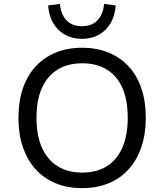

<svg xmlns="http://www.w3.org/2000/svg" viewBox="-20 -960 846 989"><path d="M403 9Q327 9 266.5 -16Q206 -41 163.5 -88Q121 -135 98 -202Q75 -269 75 -353Q75 -437 97.5 -503.5Q120 -570 163 -617Q206 -664 266.5 -689Q327 -714 403 -714Q479 -714 539.5 -689Q600 -664 643 -617.5Q686 -571 708.5 -504Q731 -437 731 -354Q731 -269 708 -202Q685 -135 642.5 -88Q600 -41 539.5 -16Q479 9 403 9ZM403 -71Q478 -71 530 -103.5Q582 -136 610 -199Q638 -262 638 -353Q638 -445 610.5 -507Q583 -569 530.5 -601.5Q478 -634 403 -634Q329 -634 276.5 -601.5Q224 -569 196 -507Q168 -445 168 -353Q168 -262 196 -199.5Q224 -137 276.5 -104Q329 -71 403 -71ZM402 -760Q329 -760 281.5 -806Q234 -852 228 -932L289 -940Q293 -887 322 -856Q351 -825 402 -825Q454 -825 483 -856.5Q512 -888 516 -940L576 -932Q570 -852 522.5 -806Q475 -760 402 -760Z"/></svg>

Font: Nunito Sans 8pt
Style: Regular
Weight: 400
Version: Version 3.101;gftools[0.9.27]